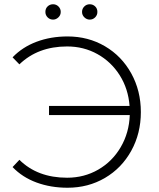

<svg xmlns="http://www.w3.org/2000/svg" viewBox="-20 -876 745 901"><path d="M641 -350Q641 -250 596 -168.5Q551 -87 472.5 -41Q394 5 297 5Q218 5 151.5 -19.5Q85 -44 39 -92L71 -126Q156 -42 295 -42Q375 -42 441 -80Q507 -118 546.5 -185.5Q586 -253 589 -336H210V-379H588Q582 -459 542 -522.5Q502 -586 437.5 -622Q373 -658 295 -658Q158 -658 71 -574L39 -607Q85 -655 151.5 -680Q218 -705 297 -705Q394 -705 472.5 -659Q551 -613 596 -531.5Q641 -450 641 -350ZM193 -820Q193 -836 203.5 -846Q214 -856 229 -856Q244 -856 254.5 -845.5Q265 -835 265 -820Q265 -805 254 -794.5Q243 -784 229 -784Q214 -784 203.5 -794.5Q193 -805 193 -820ZM365 -820Q365 -835 375.5 -845.5Q386 -856 401 -856Q416 -856 426.5 -846Q437 -836 437 -820Q437 -805 426.5 -794.5Q416 -784 401 -784Q387 -784 376 -794.5Q365 -805 365 -820Z"/></svg>

Font: Montserrat Atlas Light
Style: Regular
Weight: 300
Designer: Julieta Ulanovsky
Foundry: Julieta Ulanovsky
Version: Version 7.200